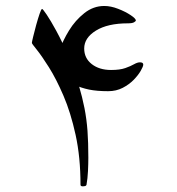

<svg xmlns="http://www.w3.org/2000/svg" viewBox="-20 -541 607 659"><path d="M250 -250Q262.7 -207 270 -169.7Q277.3 -132.3 280.3 -92.3Q283.2 -52.2 283.2 0Q283.2 21 282 46.1Q280.8 71.3 276.9 93.3Q275.9 96.7 272 97.7Q268.1 98.6 264.6 98.6Q256.3 98.6 256.3 93.3Q256.3 -1.5 239.5 -78.1Q222.7 -154.8 197.8 -212.6Q172.9 -270.5 147.9 -310.1Q123 -349.6 106.2 -370.4Q89.4 -391.1 89.4 -393.6Q89.4 -397 93.8 -415Q98.1 -433.1 104.2 -455.3Q110.4 -477.5 116 -493.9Q121.6 -510.3 124.5 -510.3Q127 -510.3 140.4 -490.5Q153.8 -470.7 173.1 -435.3Q192.4 -399.9 213.1 -352.5Q233.9 -305.2 250 -250ZM235.8 -250 185.5 -371.1Q195.8 -401.9 217 -436.5Q238.3 -471.2 269.3 -495.8Q300.3 -520.5 337.9 -520.5Q360.4 -520.5 385.5 -510.7Q410.6 -501 428.5 -489Q446.3 -477.1 446.3 -470.7Q446.3 -468.3 440.2 -464.6Q434.1 -460.9 418.9 -460.9Q349.6 -460.9 309.3 -436Q269 -411.1 269 -374.5Q269 -341.3 294.9 -321Q320.8 -300.8 361.3 -300.8Q391.6 -300.8 410.2 -307.4Q428.7 -314 440.2 -320.6Q451.7 -327.1 460.4 -327.1Q471.7 -327.1 471.7 -319.3Q471.7 -313 463.1 -298.1Q454.6 -283.2 439 -267.1Q423.3 -251 401.1 -239.5Q378.9 -228 351.1 -228Q312.5 -228 285.4 -233.6Q258.3 -239.3 235.8 -250Z"/></svg>

Font: Rohingya Solluk
Style: Regular
Weight: 400
Designer: SIL International
Foundry: SIL International
Version: Version 1.001